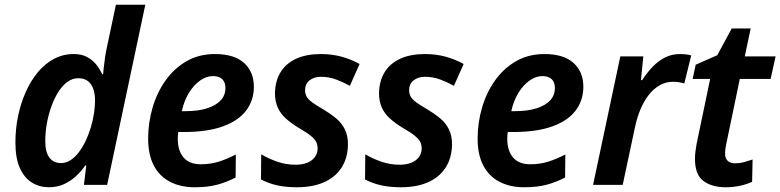

<svg xmlns="http://www.w3.org/2000/svg" viewBox="-20 -780 3292 810"><path d="M186 10Q147 10 115 -9.5Q83 -29 64 -70.5Q45 -112 45 -179Q45 -235 56 -289Q67 -343 88 -390.5Q109 -438 139 -474.5Q169 -511 207.5 -531.5Q246 -552 291 -552Q323 -552 345.5 -540.5Q368 -529 384 -510Q400 -491 411 -467H415Q416 -478 418 -497.5Q420 -517 423.5 -540Q427 -563 432 -585L469 -760H593L432 0H334L344 -82H340Q321 -55 298 -34.5Q275 -14 247.5 -2Q220 10 186 10ZM237 -92Q258 -92 277 -104Q296 -116 312 -137Q328 -158 341 -185Q354 -212 363 -242Q372 -272 376.5 -301.5Q381 -331 381 -358Q381 -399 363.5 -424.5Q346 -450 310 -450Q286 -450 265 -435Q244 -420 227 -393.5Q210 -367 197.5 -333Q185 -299 178 -261Q171 -223 171 -184Q171 -138 188.5 -115Q206 -92 237 -92Z M801 10Q741 10 696.5 -13.5Q652 -37 628.5 -82.5Q605 -128 605 -195Q605 -262 623.5 -325.5Q642 -389 678 -440Q714 -491 766.5 -521.5Q819 -552 887 -552Q968 -552 1009.5 -514.5Q1051 -477 1051 -414Q1051 -358 1019.5 -315Q988 -272 922 -247.5Q856 -223 753 -223H732Q731 -215 730.5 -208.5Q730 -202 730 -195Q730 -144 754.5 -115.5Q779 -87 827 -87Q866 -87 899.5 -97Q933 -107 975 -128L974 -31Q935 -11 895.5 -0.5Q856 10 801 10ZM762 -311Q816 -311 853.5 -323Q891 -335 911 -356.5Q931 -378 931 -409Q931 -433 917.5 -446Q904 -459 878 -459Q851 -459 824.5 -440.5Q798 -422 777.5 -389Q757 -356 747 -311Z M1232 10Q1184 10 1147.5 1.5Q1111 -7 1081 -23L1082 -129Q1114 -110 1151 -97.5Q1188 -85 1227 -85Q1254 -85 1275 -93Q1296 -101 1308 -117Q1320 -133 1320 -154Q1320 -170 1313.5 -182Q1307 -194 1290.5 -207.5Q1274 -221 1241 -240Q1208 -260 1185.5 -280.5Q1163 -301 1151.5 -327Q1140 -353 1140 -387Q1141 -439 1164 -476Q1187 -513 1230 -532.5Q1273 -552 1333 -552Q1380 -552 1420.5 -541Q1461 -530 1497 -510L1456 -418Q1429 -433 1398.5 -444.5Q1368 -456 1334 -456Q1305 -456 1286 -441Q1267 -426 1267 -399Q1267 -385 1273.5 -373Q1280 -361 1296 -349Q1312 -337 1340 -321Q1372 -302 1396.5 -282Q1421 -262 1434.5 -235Q1448 -208 1448 -171Q1447 -112 1420 -71.5Q1393 -31 1345.5 -10.5Q1298 10 1232 10Z M1671 10Q1623 10 1586.5 1.5Q1550 -7 1520 -23L1521 -129Q1553 -110 1590 -97.5Q1627 -85 1666 -85Q1693 -85 1714 -93Q1735 -101 1747 -117Q1759 -133 1759 -154Q1759 -170 1752.5 -182Q1746 -194 1729.5 -207.5Q1713 -221 1680 -240Q1647 -260 1624.5 -280.5Q1602 -301 1590.5 -327Q1579 -353 1579 -387Q1580 -439 1603 -476Q1626 -513 1669 -532.5Q1712 -552 1772 -552Q1819 -552 1859.5 -541Q1900 -530 1936 -510L1895 -418Q1868 -433 1837.5 -444.5Q1807 -456 1773 -456Q1744 -456 1725 -441Q1706 -426 1706 -399Q1706 -385 1712.5 -373Q1719 -361 1735 -349Q1751 -337 1779 -321Q1811 -302 1835.5 -282Q1860 -262 1873.5 -235Q1887 -208 1887 -171Q1886 -112 1859 -71.5Q1832 -31 1784.5 -10.5Q1737 10 1671 10Z M2191 10Q2131 10 2086.5 -13.5Q2042 -37 2018.5 -82.5Q1995 -128 1995 -195Q1995 -262 2013.5 -325.5Q2032 -389 2068 -440Q2104 -491 2156.5 -521.5Q2209 -552 2277 -552Q2358 -552 2399.5 -514.5Q2441 -477 2441 -414Q2441 -358 2409.5 -315Q2378 -272 2312 -247.5Q2246 -223 2143 -223H2122Q2121 -215 2120.5 -208.5Q2120 -202 2120 -195Q2120 -144 2144.5 -115.5Q2169 -87 2217 -87Q2256 -87 2289.5 -97Q2323 -107 2365 -128L2364 -31Q2325 -11 2285.5 -0.5Q2246 10 2191 10ZM2152 -311Q2206 -311 2243.5 -323Q2281 -335 2301 -356.5Q2321 -378 2321 -409Q2321 -433 2307.5 -446Q2294 -459 2268 -459Q2241 -459 2214.5 -440.5Q2188 -422 2167.5 -389Q2147 -356 2137 -311Z M2482 0 2597 -542H2694L2684 -442H2689Q2710 -474 2733.5 -498.5Q2757 -523 2785.5 -537.5Q2814 -552 2849 -552Q2861 -552 2874 -550.5Q2887 -549 2896 -546L2867 -428Q2857 -431 2845 -433Q2833 -435 2819 -435Q2790 -435 2764.5 -421Q2739 -407 2718.5 -381.5Q2698 -356 2683 -321Q2668 -286 2659 -244L2607 0Z M3041 10Q2983 10 2947 -17Q2911 -44 2912 -113Q2912 -126 2914 -141.5Q2916 -157 2919 -174L2976 -447H2902L2915 -507L3006 -547L3067 -660H3147L3122 -542H3252L3231 -447H3101L3044 -173Q3042 -164 3040.5 -153.5Q3039 -143 3039 -134Q3038 -114 3049 -102.5Q3060 -91 3081 -91Q3100 -91 3117 -95.5Q3134 -100 3155 -107L3153 -13Q3135 -4 3105 3Q3075 10 3041 10Z"/></svg>

Font: Noto Sans Display SemiBold
Style: Italic
Weight: 600
Italic angle: -12°
Designer: Monotype Design Team
Foundry: Monotype Imaging Inc.
Version: Version 2.003